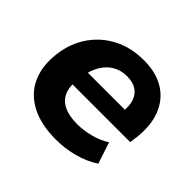

<svg xmlns="http://www.w3.org/2000/svg" viewBox="-125 -670 843 843"><g transform="rotate(45 296.0 -249.0)"><path d="M308 11Q216 11 154.5 -20.5Q93 -52 65 -108.5Q37 -165 43 -240Q49 -319 87 -379.5Q125 -440 188.5 -474.5Q252 -509 335 -509Q413 -509 465 -475.5Q517 -442 539 -381.5Q561 -321 550 -241L546 -212H165L178 -296H442L427 -280Q433 -319 424 -347.5Q415 -376 392 -391.5Q369 -407 331 -407Q294 -407 265.5 -390Q237 -373 219.5 -344Q202 -315 195 -278L191 -249Q183 -202 195.5 -169Q208 -136 241 -119.5Q274 -103 325 -103Q365 -103 407 -114Q449 -125 481 -146L514 -46Q472 -18 417.5 -3.5Q363 11 308 11Z"/></g></svg>

Font: Nunito Sans 9pt ExtraBold
Style: Italic
Weight: 800
Italic angle: -9°
Version: Version 3.101;gftools[0.9.27]